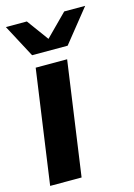

<svg xmlns="http://www.w3.org/2000/svg" viewBox="-127 -757 566 814"><g transform="rotate(-15 156.0 -349.5)"><path d="M60 -500H198L127.5 0H-10.5ZM59 -555 -17.5 -699H74.5L144 -604L238.5 -699H330.5L215 -555Z"/></g></svg>

Font: Urbanist ExtraBold
Style: Italic
Weight: 800
Italic angle: -8°
Designer: Corey Hu
Foundry: Corey Hu
Version: Version 1.321; ttfautohint (v1.8.4.7-5d5b)